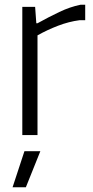

<svg xmlns="http://www.w3.org/2000/svg" viewBox="-20 -569 391 809"><path d="M83 68H150L89 220H33ZM74 -540H128L133 -471H138Q185 -497 230 -518.5Q275 -540 319 -549H339V-484H316Q270 -478 224.5 -460.5Q179 -443 138 -420V0H74Z"/></svg>

Font: Encode Sans Narrow
Style: Light
Weight: 300
Designer: Pablo Impallari, Andres Torresi
Foundry: Pablo Impallari, Andres Torresi
Version: Version 1.000; ttfautohint (v1.00) -l 8 -r 50 -G 200 -x 14 -